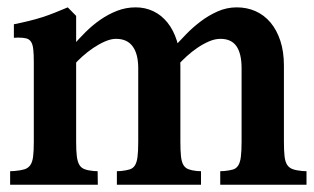

<svg xmlns="http://www.w3.org/2000/svg" viewBox="-20 -507 861 527"><path d="M359.4 -319.8Q359.4 -358.9 344.2 -379.6Q329.1 -400.4 298.3 -400.4Q284.7 -400.4 268.3 -393.3Q252 -386.2 236.1 -375.5Q220.2 -364.7 206.1 -352.1Q191.9 -339.4 182.1 -327.6L179.7 -381.3Q195.8 -399.9 214.6 -418.7Q233.4 -437.5 255.1 -452.6Q276.9 -467.8 301.3 -477.3Q325.7 -486.8 352.5 -486.8Q378.4 -486.8 400.6 -476.3Q422.9 -465.8 439.5 -445.3Q456.1 -424.8 465.6 -394.8Q475.1 -364.7 475.1 -326.2V-117.7Q475.1 -92.8 476.8 -77.6Q478.5 -62.5 483.4 -54.2Q488.3 -45.9 497.3 -42.5Q506.3 -39.1 520.5 -37.6L531.7 -37.1V0H300.8V-37.1L312 -37.6Q326.7 -39.1 335.9 -42Q345.2 -44.9 350.3 -53Q355.5 -61 357.4 -76.2Q359.4 -91.3 359.4 -117.2ZM643.1 -319.8Q643.1 -359.4 629.2 -379.9Q615.2 -400.4 585 -400.4Q570.3 -400.4 554.2 -393.6Q538.1 -386.7 522.2 -376Q506.3 -365.2 492.2 -352.3Q478 -339.4 467.3 -327.1L457.5 -377.9Q472.2 -393.6 490.5 -412.6Q508.8 -431.6 530.8 -448.2Q552.7 -464.8 577.6 -475.8Q602.5 -486.8 629.9 -486.8Q657.7 -486.8 681.4 -476.3Q705.1 -465.8 722.4 -445.3Q739.7 -424.8 749.5 -395Q759.3 -365.2 759.3 -326.7V-118.7Q759.3 -93.8 761 -78.4Q762.7 -63 768.1 -54.7Q773.4 -46.4 783.4 -42.7Q793.5 -39.1 809.6 -37.6L821.3 -37.1V0H584.5V-37.1L596.2 -37.6Q610.4 -39.1 619.4 -41.7Q628.4 -44.4 633.8 -52.7Q639.2 -61 641.1 -76.4Q643.1 -91.8 643.1 -118.2ZM189 -117.7Q189 -92.8 190.9 -77.6Q192.9 -62.5 198 -54.2Q203.1 -45.9 212.4 -42.5Q221.7 -39.1 236.8 -37.6L248 -37.1L248.5 0H7.8V-37.1L19.5 -37.6Q36.6 -39.1 46.9 -42.2Q57.1 -45.4 63 -53.5Q68.8 -61.5 70.8 -76.7Q72.8 -91.8 72.8 -117.2V-335.9Q72.8 -358.4 71.3 -371.8Q69.8 -385.3 65.2 -392.3Q60.5 -399.4 52.2 -401.6Q43.9 -403.8 29.8 -403.8L18.1 -403.3V-440.4Q40.5 -444.8 59.3 -449.5Q78.1 -454.1 95.7 -459.7Q113.3 -465.3 130.4 -472.2Q147.5 -479 166 -486.8L189 -463.4Z"/></svg>

Font: Varendra
Style: Regular
Weight: 700
Designer: Jacob Thomas
Foundry: Bangla Type Foundry
Version: Version 1.008